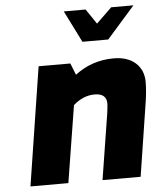

<svg xmlns="http://www.w3.org/2000/svg" viewBox="-54 -822 718 868"><g transform="rotate(-5 304.5 -387.5)"><path d="M133 -538H277L298 -485Q375 -544 474 -544Q537 -544 573 -511.5Q609 -479 609 -425Q609 -378 597 -308L549 0H376L424 -302Q428 -333 428 -343Q428 -389 374 -389Q322 -389 277 -349L221 0H49ZM268 -775H367L413 -707L483 -775H584L457 -631H340Z"/></g></svg>

Font: Exo ExtraBold
Style: Italic
Weight: 800
Italic angle: -9°
Designer: Natanael Gama
Foundry: Natanael Gama
Version: Version 1.500; ttfautohint (v1.6)